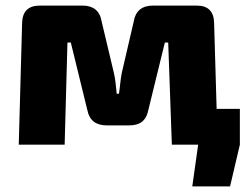

<svg xmlns="http://www.w3.org/2000/svg" viewBox="-20 -517 877 686"><path d="M754 -128 745 -435C744 -476 724 -497 683 -497H526C488 -497 464 -478 458 -441L415 -256C410 -231 409 -207 405 -182H397C394 -207 393 -231 387 -256L343 -441C337 -478 313 -497 276 -497H122C81 -497 60 -476 59 -435L47 0H211L221 -365H233L292 -124C299 -87 323 -69 361 -69H442C481 -69 503 -87 510 -124L569 -365H581L594 0H688L667 149H802L837 0V-128Z"/></svg>

Font: Exo 2 Extra Bold
Style: Regular
Weight: 800
Designer: Natanael Gama
Version: Version 1.001;PS 001.001;hotconv 1.0.88;makeotf.lib2.5.64775